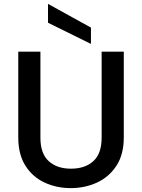

<svg xmlns="http://www.w3.org/2000/svg" viewBox="-20 -961 730 988"><path d="M74 -695H188V-252Q188 -171 230.5 -132Q273 -93 345 -93Q418 -93 460.5 -132Q503 -171 503 -252V-695H617V-254Q617 -166 579 -108Q541 -50 479 -21.5Q417 7 344 7Q271 7 209.5 -21.5Q148 -50 111 -108Q74 -166 74 -254ZM227 -941 448 -819V-735L227 -844Z"/></svg>

Font: Poppins Medium
Style: Regular
Weight: 500
Designer: Ninad Kale (Devanagari), Jonny Pinhorn (Latin)
Version: Version 5.002